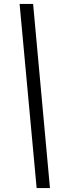

<svg xmlns="http://www.w3.org/2000/svg" viewBox="-20 -760 354 980"><path d="M235 200H167L80 -740H149Z"/></svg>

Font: Livvic
Style: Italic
Weight: 400
Italic angle: -10°
Designer: Jacques Le Bailly, Baron von Fonthausen
Version: Version 1.001; ttfautohint (v1.8.2)